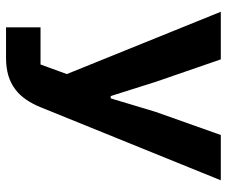

<svg xmlns="http://www.w3.org/2000/svg" viewBox="-78 -478 756 640"><g transform="rotate(90 300.0 -158.0)"><path d="M71 199.9H172.9C261 199.9 307.9 158 338.1 83.1L581 -516H430L353 -299L307.9 -149.1H300.1L252.8 -299L177.9 -516H19.2L226.9 -2.8L195 84.9H71Z"/></g></svg>

Font: Margiela Mono Bold
Style: Regular
Weight: 700
Designer: Mike Abbink, Paul van der Laan, Pieter van Rosmalen
Foundry: Bold Monday
Version: Version 2.003 2021